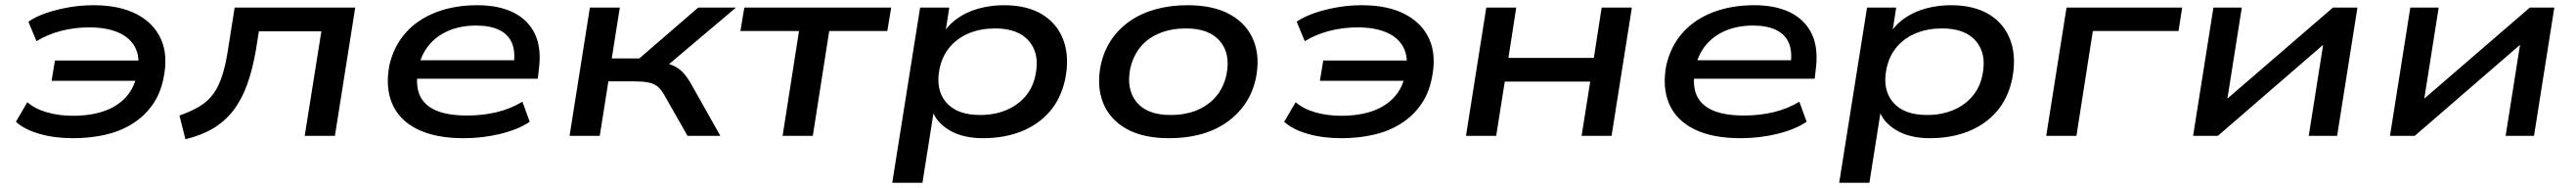

<svg xmlns="http://www.w3.org/2000/svg" viewBox="-20 -521 9890 721"><path d="M260 9Q190 9 132 -7.5Q74 -24 41 -54L85 -129Q115 -103 161 -90Q207 -77 260 -77Q327 -77 378.5 -94.5Q430 -112 463.5 -148.5Q497 -185 507 -241L523 -211H178L191 -289H536L509 -251Q518 -303 498.5 -340Q479 -377 434 -396.5Q389 -416 322 -416Q267 -416 214.5 -402.5Q162 -389 120 -363L89 -438Q119 -458 159 -471.5Q199 -485 245 -493Q291 -501 339 -501Q439 -501 505 -466.5Q571 -432 598.5 -370Q626 -308 608 -222Q596 -161 564.5 -117.5Q533 -74 487 -45.5Q441 -17 383.5 -4Q326 9 260 9Z M692 13 669 -78Q715 -94 747 -113.5Q779 -133 799.5 -161.5Q820 -190 833.5 -232Q847 -274 856 -334L881 -492H1344L1266 0H1150L1214 -401H974L963 -331Q950 -255 929 -197Q908 -139 876 -97.5Q844 -56 799 -29Q754 -2 692 13Z M1760 9Q1653 9 1583.5 -25Q1514 -59 1486.5 -122Q1459 -185 1475 -270Q1492 -344 1538 -395.5Q1584 -447 1654.5 -474Q1725 -501 1813 -501Q1895 -501 1951.5 -473Q2008 -445 2034 -390.5Q2060 -336 2049 -254L2045 -219H1557L1568 -290H1978L1952 -271Q1960 -323 1945.5 -356.5Q1931 -390 1896 -406.5Q1861 -423 1808 -423Q1749 -423 1702 -403Q1655 -383 1625 -345.5Q1595 -308 1585 -254V-249Q1575 -193 1592 -155Q1609 -117 1654 -97.5Q1699 -78 1774 -78Q1834 -78 1888 -91Q1942 -104 1986 -131L2014 -54Q1969 -24 1901 -7.5Q1833 9 1760 9Z M2167 0 2245 -492H2360L2329 -297H2435L2661 -492H2806L2517 -248L2503 -282Q2538 -280 2560 -271.5Q2582 -263 2599.5 -246Q2617 -229 2636 -195L2746 0H2620L2531 -156Q2518 -179 2504 -190Q2490 -201 2468.5 -205Q2447 -209 2412 -209H2316L2283 0Z M2985 0 3048 -402H2823L2838 -492H3402L3387 -402H3164L3101 0Z M3406 180 3513 -492H3625L3608 -383H3596Q3617 -422 3653.5 -448.5Q3690 -475 3737 -488Q3784 -501 3834 -501Q3925 -501 3983 -465Q4041 -429 4064 -365Q4087 -301 4070 -217Q4054 -143 4010.5 -93Q3967 -43 3901.5 -17Q3836 9 3754 9Q3676 9 3624 -22.5Q3572 -54 3558 -103L3567 -104L3522 180ZM3743 -80Q3798 -80 3842 -98Q3886 -116 3916 -150Q3946 -184 3956 -233Q3973 -314 3931.5 -363Q3890 -412 3801 -412Q3747 -412 3703 -394.5Q3659 -377 3629 -343Q3599 -309 3588 -259Q3571 -178 3612.5 -129Q3654 -80 3743 -80Z M4469 9Q4369 9 4305 -27Q4241 -63 4215.5 -127Q4190 -191 4207 -273Q4219 -327 4248 -369.5Q4277 -412 4320.5 -441.5Q4364 -471 4419.5 -486Q4475 -501 4540 -501Q4640 -501 4704 -465Q4768 -429 4793.5 -365.5Q4819 -302 4802 -220Q4790 -165 4761 -123Q4732 -81 4689 -51Q4646 -21 4590.5 -6Q4535 9 4469 9ZM4475 -80Q4531 -80 4575 -98Q4619 -116 4648.5 -150Q4678 -184 4689 -233Q4706 -314 4664.5 -363Q4623 -412 4534 -412Q4479 -412 4434.5 -394.5Q4390 -377 4361 -343Q4332 -309 4320 -259Q4304 -178 4344.5 -129Q4385 -80 4475 -80Z M5130 9Q5060 9 5002 -7.5Q4944 -24 4911 -54L4955 -129Q4985 -103 5031 -90Q5077 -77 5130 -77Q5197 -77 5248.5 -94.5Q5300 -112 5333.5 -148.5Q5367 -185 5377 -241L5393 -211H5048L5061 -289H5406L5379 -251Q5388 -303 5368.5 -340Q5349 -377 5304 -396.5Q5259 -416 5192 -416Q5137 -416 5084.5 -402.5Q5032 -389 4990 -363L4959 -438Q4989 -458 5029 -471.5Q5069 -485 5115 -493Q5161 -501 5209 -501Q5309 -501 5375 -466.5Q5441 -432 5468.5 -370Q5496 -308 5478 -222Q5466 -161 5434.5 -117.5Q5403 -74 5357 -45.5Q5311 -17 5253.5 -4Q5196 9 5130 9Z M5609 0 5687 -492H5802L5772 -299H6100L6130 -492H6246L6168 0H6053L6086 -208H5758L5725 0Z M6663 9Q6556 9 6486.5 -25Q6417 -59 6389.5 -122Q6362 -185 6378 -270Q6395 -344 6441 -395.5Q6487 -447 6557.5 -474Q6628 -501 6716 -501Q6798 -501 6854.5 -473Q6911 -445 6937 -390.5Q6963 -336 6952 -254L6948 -219H6460L6471 -290H6881L6855 -271Q6863 -323 6848.5 -356.5Q6834 -390 6799 -406.5Q6764 -423 6711 -423Q6652 -423 6605 -403Q6558 -383 6528 -345.5Q6498 -308 6488 -254V-249Q6478 -193 6495 -155Q6512 -117 6557 -97.5Q6602 -78 6677 -78Q6737 -78 6791 -91Q6845 -104 6889 -131L6917 -54Q6872 -24 6804 -7.5Q6736 9 6663 9Z M7042 180 7149 -492H7261L7244 -383H7232Q7253 -422 7289.5 -448.5Q7326 -475 7373 -488Q7420 -501 7470 -501Q7561 -501 7619 -465Q7677 -429 7700 -365Q7723 -301 7706 -217Q7690 -143 7646.5 -93Q7603 -43 7537.5 -17Q7472 9 7390 9Q7312 9 7260 -22.5Q7208 -54 7194 -103L7203 -104L7158 180ZM7379 -80Q7434 -80 7478 -98Q7522 -116 7552 -150Q7582 -184 7592 -233Q7609 -314 7567.5 -363Q7526 -412 7437 -412Q7383 -412 7339 -394.5Q7295 -377 7265 -343Q7235 -309 7224 -259Q7207 -178 7248.5 -129Q7290 -80 7379 -80Z M7837 0 7915 -492H8359L8345 -402H8016L7953 0Z M8401 0 8479 -492H8588L8528 -113H8498L8938 -492H9032L8954 0H8845L8905 -379H8935L8496 0Z M9157 0 9235 -492H9344L9284 -113H9254L9694 -492H9788L9710 0H9601L9661 -379H9691L9252 0Z"/></svg>

Font: Nunito Sans 10pt Expanded SemiBold
Style: Italic
Weight: 600
Width: 7
Italic angle: -9°
Designer: Vernon Adams
Foundry: Vernon Adams
Version: Version 3.101;gftools[0.9.27]